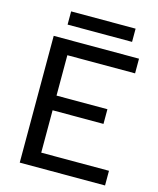

<svg xmlns="http://www.w3.org/2000/svg" viewBox="-124 -937 844 1024"><g transform="rotate(15 297.5 -425.0)"><path d="M84 -700H555V-619H181V-396H462V-315H181V-81H555V0H84ZM140 -850H496V-777H140Z"/></g></svg>

Font: AF Albert Sans Medium
Style: Regular
Weight: 500
Designer: Andreas Rasmussen
Foundry: a.Foundry
Version: Version 1.300;Glyphs 3.2 (3231)